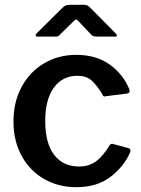

<svg xmlns="http://www.w3.org/2000/svg" viewBox="-20 -768 588 798"><path d="M437 -499C399.7 -526.3 353 -540 297 -540C247.7 -540 203.2 -528.3 163.5 -505C123.8 -481.7 92.7 -449 70 -407C47.3 -365 36 -317 36 -263C36 -209.7 47.2 -162.3 69.5 -121C91.8 -79.7 122.8 -47.5 162.5 -24.5C202.2 -1.5 247 10 297 10C355 10 402.7 -4.5 440 -33.5C477.3 -62.5 504.3 -96.3 521 -135C523.7 -144.3 521.7 -150 515 -152L452 -169C448 -170.3 444.8 -170.7 442.5 -170C440.2 -169.3 438 -167.7 436 -165C418 -135 399.3 -112.7 380 -98C360.7 -83.3 336.7 -76 308 -76C264 -76 229.7 -92.2 205 -124.5C180.3 -156.8 168 -203.7 168 -265C168 -325 180 -371.3 204 -404C228 -436.7 260.7 -453 302 -453C326 -453 345.2 -446.8 359.5 -434.5C373.8 -422.2 389 -403 405 -377C407 -370.3 410.3 -367 415 -367L419 -368L507 -379C515 -380.3 519 -383.7 519 -389L517 -398C501 -438 474.3 -471.7 437 -499ZM310 -676 359 -624C363.7 -618.7 370.7 -616 380 -616H457C463 -616 466 -617.3 466 -620C466 -622.7 463.7 -626.3 459 -631L354 -737C346.7 -744.3 339 -748 331 -748H270C262.7 -748 256.8 -747 252.5 -745C248.2 -743 244 -740 240 -736L134 -631C130 -627 128 -623.7 128 -621C128 -617.7 130.7 -616 136 -616H208C214 -616 218.2 -616.3 220.5 -617C222.8 -617.7 225.7 -620 229 -624L282 -676C289.3 -683.3 294.3 -687 297 -687C299.7 -687 304 -683.3 310 -676Z"/></svg>

Font: Libre Franklin SemiBold
Style: Regular
Weight: 600
Designer: Pablo Impallari, Rodrigo Fuenzalida
Foundry: Impallari Type
Version: Version 1.002; ttfautohint (v1.5)